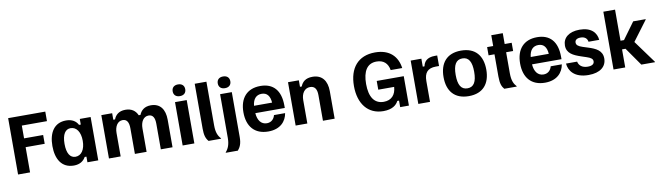

<svg xmlns="http://www.w3.org/2000/svg" viewBox="-41 -1353 7503 2181"><g transform="rotate(-10 3710.0 -262.5)"><path d="M201.7 0V-290.8H421.7V-392.5H201.7V-540H491.7V-650H63.3V0Z M706.7 10C776.7 10 820 -22.5 843.3 -65H863.3V0H988.3V-500H863.3V-435H843.3C820 -480 775.8 -510 705.8 -510C569.2 -510 503.3 -405 503.3 -250.8C503.3 -100 565.8 10 706.7 10ZM741.7 -85C680.8 -85 643.3 -140 643.3 -250C643.3 -360 680.8 -415 741.7 -415C809.2 -415 853.3 -351.7 853.3 -250C853.3 -148.3 809.2 -85 741.7 -85Z M1246.7 0V-270C1246.7 -344.2 1280 -402.5 1340 -402.5C1390 -402.5 1410.8 -362.5 1410.8 -295V0H1545.8V-270C1545.8 -344.2 1578.3 -402.5 1639.2 -402.5C1689.2 -402.5 1710 -362.5 1710 -295V0H1845V-317.5C1845 -437.5 1791.7 -512.5 1684.2 -512.5C1610 -512.5 1570 -475 1550 -425H1530C1505.8 -480.8 1460 -512.5 1390.8 -512.5C1313.3 -512.5 1275 -472.5 1256.7 -425H1236.7V-500H1111.7V0Z M2029.2 -557.5C2076.7 -557.5 2101.7 -585 2101.7 -625C2101.7 -665 2076.7 -692.5 2029.2 -692.5C1981.7 -692.5 1956.7 -665 1956.7 -625C1956.7 -585 1981.7 -557.5 2029.2 -557.5ZM2096.7 0V-500H1961.7V0Z M2405 0V-5C2374.2 -37.5 2353.3 -79.2 2353.3 -163.3V-666.7H2218.3V-149.2C2218.3 -75.8 2230 -35 2260.8 0Z M2549.2 -557.5C2596.7 -557.5 2621.7 -585 2621.7 -625C2621.7 -665 2596.7 -692.5 2549.2 -692.5C2501.7 -692.5 2476.7 -665 2476.7 -625C2476.7 -585 2501.7 -557.5 2549.2 -557.5ZM2569.2 166.7C2596.7 133.3 2616.7 96.7 2616.7 17.5V-500H2481.7V3.3C2481.7 76.7 2463.3 124.2 2430 161.7V166.7Z M2949.2 12.5C3089.2 12.5 3156.7 -68.3 3171.7 -160H3043.3C3033.3 -118.3 3001.7 -82.5 2949.2 -82.5C2883.3 -82.5 2844.2 -134.2 2838.3 -218.3H3178.3V-246.7C3178.3 -420.8 3095.8 -512.5 2947.5 -512.5C2791.7 -512.5 2706.7 -413.3 2706.7 -250.8C2706.7 -88.3 2790.8 12.5 2949.2 12.5ZM2838.3 -303.3C2846.7 -383.3 2885.8 -422.5 2946.7 -422.5C3009.2 -422.5 3041.7 -379.2 3046.7 -303.3Z M3400 0V-270C3400 -345 3436.7 -402.5 3501.7 -402.5C3556.7 -402.5 3580 -363.3 3580 -295V0H3715V-317.5C3715 -437.5 3659.2 -512.5 3548.3 -512.5C3467.5 -512.5 3430 -475 3410 -425H3390V-500H3265V0Z M4276.7 11.7C4379.2 11.7 4428.3 -30 4450.8 -75H4470.8V0H4571.7V-339.2H4260V-238.3H4443.3C4437.5 -148.3 4388.3 -91.7 4298.3 -91.7C4190 -91.7 4135 -175.8 4135 -325.8C4135 -472.5 4186.7 -556.7 4295 -556.7C4375.8 -556.7 4424.2 -513.3 4437.5 -433.3H4570.8C4552.5 -567.5 4465.8 -661.7 4296.7 -661.7C4100 -661.7 3995 -533.3 3995 -326.7C3995 -122.5 4098.3 11.7 4276.7 11.7Z M4815 0V-240C4815 -335 4855 -383.3 4950 -383.3H4986.7V-505H4960C4865 -505 4833.3 -458.3 4823.3 -408.3H4803.3V-500H4680V0Z M5261.7 12.5C5427.5 12.5 5508.3 -90 5508.3 -250C5508.3 -410 5427.5 -512.5 5261.7 -512.5C5095.8 -512.5 5015 -410 5015 -250C5015 -90 5095.8 12.5 5261.7 12.5ZM5261.7 -77.5C5188.3 -77.5 5155 -135 5155 -250C5155 -365 5188.3 -422.5 5261.7 -422.5C5335 -422.5 5368.3 -365 5368.3 -250C5368.3 -135 5335 -77.5 5261.7 -77.5Z M5815 0V-5C5786.7 -35 5764.2 -75 5764.2 -163.3V-405H5845V-500H5764.2V-625H5631.7V-500H5561.7V-405H5630V-149.2C5630 -65 5645.8 -30 5671.7 0Z M6140.8 12.5C6280.8 12.5 6348.3 -68.3 6363.3 -160H6235C6225 -118.3 6193.3 -82.5 6140.8 -82.5C6075 -82.5 6035.8 -134.2 6030 -218.3H6370V-246.7C6370 -420.8 6287.5 -512.5 6139.2 -512.5C5983.3 -512.5 5898.3 -413.3 5898.3 -250.8C5898.3 -88.3 5982.5 12.5 6140.8 12.5ZM6030 -303.3C6038.3 -383.3 6077.5 -422.5 6138.3 -422.5C6200.8 -422.5 6233.3 -379.2 6238.3 -303.3Z M6643.3 12.5C6777.5 12.5 6850 -49.2 6850 -142.5C6850 -234.2 6777.5 -267.5 6690.8 -295L6630.8 -314.2C6582.5 -330 6560 -346.7 6560 -375.8C6560 -404.2 6581.7 -422.5 6625 -422.5C6672.5 -422.5 6700.8 -400 6706.7 -360H6830C6823.3 -442.5 6764.2 -512.5 6630 -512.5C6505.8 -512.5 6435 -452.5 6435 -363.3C6435 -273.3 6508.3 -240 6595.8 -210.8L6655.8 -190.8C6704.2 -175 6725 -158.3 6725 -131.7C6725 -102.5 6703.3 -82.5 6650 -82.5C6585 -82.5 6548.3 -115.8 6540 -160H6411.7C6418.3 -79.2 6476.7 12.5 6643.3 12.5Z M7066.7 0V-208.3H7106.7L7252.5 0H7410V-5L7219.2 -266.7L7390 -495V-500H7246.7L7106.7 -308.3H7066.7V-666.7H6931.7V0Z"/></g></svg>

Font: Familjen Grotesk
Style: Bold
Weight: 700
Designer: Anders Wikstroem, Jonas Baeckman, Matilda Gysing, Kristian Moeller
Foundry: Familjen STHLM AB
Version: Version 2.000